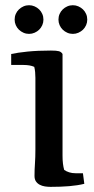

<svg xmlns="http://www.w3.org/2000/svg" viewBox="-20 -708 360 736"><path d="M204.1 -632.8Q204.1 -644.5 208.5 -654.5Q212.9 -664.6 220.5 -671.9Q228 -679.2 238 -683.6Q248 -688 259.3 -688Q270.5 -688 280.5 -683.6Q290.5 -679.2 298.1 -671.9Q305.7 -664.6 310.1 -654.5Q314.5 -644.5 314.5 -632.8Q314.5 -621.6 310.1 -611.6Q305.7 -601.6 298.1 -594.2Q290.5 -586.9 280.5 -582.5Q270.5 -578.1 259.3 -578.1Q248 -578.1 238 -582.5Q228 -586.9 220.5 -594.2Q212.9 -601.6 208.5 -611.6Q204.1 -621.6 204.1 -632.8ZM36.1 -632.8Q36.1 -644.5 40.5 -654.5Q44.9 -664.6 52.5 -671.9Q60.1 -679.2 70.1 -683.6Q80.1 -688 91.3 -688Q102.5 -688 112.5 -683.6Q122.6 -679.2 130.1 -671.9Q137.7 -664.6 142.1 -654.5Q146.5 -644.5 146.5 -632.8Q146.5 -621.6 142.1 -611.6Q137.7 -601.6 130.1 -594.2Q122.6 -586.9 112.5 -582.5Q102.5 -578.1 91.3 -578.1Q80.1 -578.1 70.1 -582.5Q60.1 -586.9 52.5 -594.2Q44.9 -601.6 40.5 -611.6Q36.1 -621.6 36.1 -632.8ZM115.7 -409.7Q115.7 -420.9 114.7 -431.4Q113.8 -441.9 111.3 -451.7Q95.2 -459 69.8 -459H22.9V-501Q46.9 -506.3 85.9 -510.3Q125 -514.2 175.3 -514.2Q196.8 -514.2 205.8 -511.7Q214.8 -509.3 219.7 -501V-110.8Q219.7 -78.6 226.1 -56.6Q234.4 -50.8 245.4 -47.4Q256.3 -43.9 269.5 -43.9H297.9L303.2 -3.4Q277.8 2.9 245.6 5.6Q213.4 8.3 173.8 8.3Q163.1 8.3 152.1 6.6Q141.1 4.9 132.3 0.2Q123.5 -4.4 117.9 -12.5Q112.3 -20.5 112.3 -33.7Q112.3 -57.6 114 -81.1Q115.7 -104.5 115.7 -135.3Z"/></svg>

Font: Tienne
Style: Regular
Weight: 400
Designer: vernon adams
Foundry: vernon adams
Version: Version 1.001